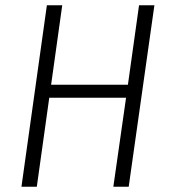

<svg xmlns="http://www.w3.org/2000/svg" viewBox="-20 -705 641 725"><path d="M119 0H61L157 -685H215L173 -385H463L505 -685H563L466 0H408L456 -336H166Z"/></svg>

Font: Fira Sans Condensed Light
Style: Italic
Weight: 300
Width: 3
Italic angle: -8°
Designer: Carrois Corporate & Edenspiekermann AG
Foundry: Carrois Corporate GbR & Edenspiekermann AG
Version: Version 4.203